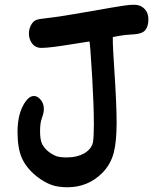

<svg xmlns="http://www.w3.org/2000/svg" viewBox="-20 -839 702 810"><path d="M264 -175Q305 -175 335 -192Q365 -209 372 -238Q376 -260 376 -314Q376 -390 369 -512Q360 -664 357 -664Q355 -664 287 -653Q190 -637 157 -637Q147 -637 143 -638Q124 -642 113 -659Q102 -676 102 -698Q102 -721 115 -740Q123 -751 133.5 -755Q144 -759 173 -762Q237 -769 366 -792Q466 -810 501 -815Q526 -819 545 -819Q571 -819 586 -805Q606 -788 606 -757Q606 -728 593 -712Q580 -696 543 -694Q504 -692 485 -688L456 -683V-659Q456 -643 462 -549Q472 -400 472 -321Q472 -243 460 -195Q447 -145 411 -109Q351 -49 264 -49Q244 -49 225 -52Q179 -59 131 -98Q90 -132 72 -173Q54 -214 54 -282Q54 -348 76 -391Q98 -434 123 -434Q137 -434 149 -421Q165 -405 165 -379Q165 -363 157 -342Q149 -321 149 -286Q149 -251 157 -233Q172 -202 211 -183Q224 -176 253 -175Z"/></svg>

Font: Chanighter Handwriting Cyr
Style: Regular
Weight: 400
Designer: Sin Chanighter
Version: Version 001.001